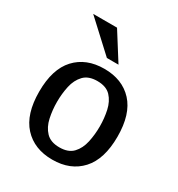

<svg xmlns="http://www.w3.org/2000/svg" viewBox="-174 -833 886 957"><g transform="rotate(30 269.0 -354.5)"><path d="M269 11.7Q165 11.7 104.2 -54.4Q43.5 -120.6 43.5 -250Q43.5 -379.4 104.2 -445.1Q165 -510.7 269 -510.7Q373 -510.7 433.6 -445.1Q494.1 -379.4 494.1 -250Q494.1 -120.6 433.6 -54.4Q373 11.7 269 11.7ZM269 -59.1Q320.3 -59.1 346.7 -87.2Q373 -115.2 382.6 -159.2Q392.1 -203.1 392.1 -250Q392.1 -296.9 382.6 -340.6Q373 -384.3 346.7 -412.4Q320.3 -440.4 269 -440.4Q218.3 -440.4 191.7 -412.4Q165 -384.3 155.5 -340.6Q146 -296.9 146 -250Q146 -203.1 155.5 -159.2Q165 -115.2 191.7 -87.2Q218.3 -59.1 269 -59.1ZM252 -563.5 83 -719.7H220.2L318.8 -563.5Z"/></g></svg>

Font: Pontano Sans SemiBold
Style: Regular
Weight: 600
Designer: Vernon Adams
Foundry: Vernon Adams
Version: Version 2.001